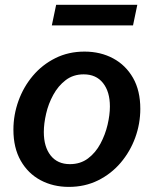

<svg xmlns="http://www.w3.org/2000/svg" viewBox="-20 -750 627 783"><path d="M260.7 12.2Q196.8 12.2 145.5 -15.1Q94.2 -42.5 64.5 -94.7Q34.7 -147 34.7 -221.2Q34.7 -281.2 55.2 -338.4Q75.7 -395.5 114 -440.9Q152.3 -486.3 205.8 -512.9Q259.3 -539.6 324.7 -539.6Q389.6 -539.6 441.2 -512Q492.7 -484.4 522.5 -432.4Q552.2 -380.4 552.2 -306.2Q552.2 -245.6 531.5 -188.7Q510.7 -131.8 472.2 -86.4Q433.6 -41 379.9 -14.4Q326.2 12.2 260.7 12.2ZM265.1 -80.6Q308.1 -80.6 339.1 -104Q370.1 -127.4 389.6 -164.1Q409.2 -200.7 418.7 -241.2Q428.2 -281.7 428.2 -315.9Q428.2 -376 400.1 -411.4Q372.1 -446.8 321.3 -446.8Q278.8 -446.8 248 -423.3Q217.3 -399.9 197.3 -363.3Q177.2 -326.7 168 -286.1Q158.7 -245.6 158.7 -211.4Q158.7 -151.4 186.5 -116Q214.4 -80.6 265.1 -80.6ZM191.4 -646.5 209 -730.5H540L522.5 -646.5Z"/></svg>

Font: Schibsted Grotesk SemiBold
Style: Italic
Weight: 600
Italic angle: -12°
Designer: Bakken & Baeck AS, Henrik Kongsvoll
Foundry: Schibsted ASA
Version: Version 1.100;gftools[0.9.25]